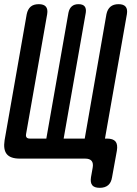

<svg xmlns="http://www.w3.org/2000/svg" viewBox="-36 -760 656 920"><path d="M442 140Q416 140 406 127.5Q396 115 400 89L408 44Q412 22 403 11Q394 0 372 0H59Q14 0 -3.5 -21.5Q-21 -43 -14 -88L92 -692Q97 -716 111 -728Q125 -740 150 -740Q174 -740 184 -728Q194 -716 190 -692L89 -118Q87 -107 91.5 -101.5Q96 -96 107 -96H186L292 -699Q296 -719 308 -729.5Q320 -740 340 -740Q361 -740 369.5 -729.5Q378 -719 375 -699L269 -96H370L474 -692Q479 -716 493.5 -728Q508 -740 532 -740Q556 -740 566 -728Q576 -716 572 -692L467 -96H476Q506 -96 517.5 -82Q529 -68 524 -38L501 89Q497 115 482 127.5Q467 140 442 140Z"/></svg>

Font: Maple Mono SemiBold
Style: Italic
Weight: 600
Italic angle: -10°
Monospace: yes
Designer: subframe7536
Version: Version 7.000